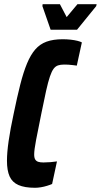

<svg xmlns="http://www.w3.org/2000/svg" viewBox="-20 -882 478 910"><path d="M146 8Q97 8 67.5 -5Q38 -18 25.5 -46Q13 -74 13 -120Q13 -159 21 -214.5Q29 -270 45 -344Q61 -422 76 -481Q91 -540 108 -581Q125 -622 147 -647.5Q169 -673 200.5 -684.5Q232 -696 277 -696Q297 -696 315 -694Q333 -692 347 -688.5Q361 -685 368 -681L344 -571Q335 -572 324.5 -573.5Q314 -575 303.5 -575.5Q293 -576 284 -576Q267 -576 255 -572Q243 -568 234 -556Q225 -544 216.5 -519Q208 -494 198.5 -451.5Q189 -409 176 -344Q160 -266 151 -218.5Q142 -171 142 -150Q142 -134 147 -126Q152 -118 161.5 -115Q171 -112 186 -112Q202 -112 220 -113.5Q238 -115 250 -117L227 -10Q218 -6 203.5 -1.5Q189 3 174 5.5Q159 8 146 8ZM220 -741 181 -853 182 -862H264L296 -801L347 -862H438L436 -853L345 -741Z"/></svg>

Font: Saira ExtraCondensed ExtraBold
Style: Italic
Weight: 800
Width: 2
Italic angle: -12°
Designer: Hector Gatti with collaboration of the Omnibus-Type team
Foundry: Omnibus-Type
Version: Version 1.101